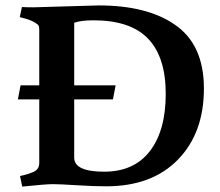

<svg xmlns="http://www.w3.org/2000/svg" viewBox="-20 -680 813 709"><path d="M104 -653 344 -660Q522 -660 624 -590Q733 -517 733 -353Q733 -189 637 -90.5Q541 8 372 8Q326 8 263 4Q200 0 175 0Q150 0 62 9L54 -30Q91 -38 108 -47.5Q125 -57 125 -79V-313H46L56 -365H125V-569Q125 -581 122.5 -585.5Q120 -590 110 -596Q93 -607 63 -614L53 -617L61 -654Q78 -653 104 -653ZM254 -98Q254 -46 364.5 -46Q475 -46 533.5 -122Q592 -198 592 -333.5Q592 -469 527 -537Q462 -605 325 -605Q279 -605 254 -596V-365H407L397 -313H254Z"/></svg>

Font: Buenard
Style: Bold
Weight: 700
Foundry: FontFuror
Version: Version 1.002 2011